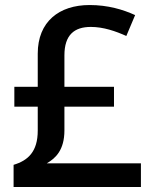

<svg xmlns="http://www.w3.org/2000/svg" viewBox="-20 -743 612 763"><path d="M336 -723C215 -723 130 -657 130 -530V-398H37V-319H130V-224C130 -140 91 -105 34 -88V0H540V-94H166C201 -114 236 -147 236 -225V-319H433V-398H236V-523C236 -604 275 -636 341 -636C391 -636 440 -619 482 -600L517 -683C469 -705 409 -723 336 -723Z"/></svg>

Font: Noto Sans Bengali UI Medium
Style: Regular
Weight: 500
Designer: Jelle Bosma - Monotype Design Team
Foundry: Monotype Imaging Inc.
Version: Version 2.003